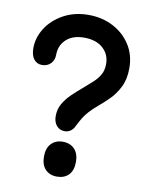

<svg xmlns="http://www.w3.org/2000/svg" viewBox="-83 -774 652 846"><g transform="rotate(10 243.5 -351.0)"><path d="M229 -191Q207 -191 193 -207Q179 -223 179 -250Q179 -281 193.5 -306Q208 -331 231 -353Q254 -375 278 -395Q300 -414 318 -430.5Q336 -447 347 -467Q358 -487 358 -514Q358 -557 327.5 -584.5Q297 -612 243 -612Q192 -612 163 -585Q134 -558 134 -515Q134 -492 119 -476.5Q104 -461 80 -461Q57 -461 43.5 -478.5Q30 -496 30 -528Q30 -575 57 -617.5Q84 -660 133 -687Q182 -714 245 -714Q306 -714 355 -688.5Q404 -663 433 -618Q462 -573 462 -513Q462 -464 444 -428.5Q426 -393 401.5 -369Q377 -345 359 -330Q334 -309 319 -292.5Q304 -276 294 -259.5Q284 -243 273 -221Q268 -209 256.5 -200Q245 -191 229 -191ZM230 12Q198 12 178.5 -8Q159 -28 159 -66Q159 -103 178.5 -123.5Q198 -144 230 -144Q263 -144 282.5 -123.5Q302 -103 302 -66Q302 -28 282.5 -8Q263 12 230 12Z"/></g></svg>

Font: National Park SemiBold
Style: Regular
Weight: 600
Designer: Andrea Herstowski, Ben Hoepner
Version: Version 1.009